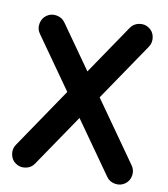

<svg xmlns="http://www.w3.org/2000/svg" viewBox="-86 -791 811 929"><g transform="rotate(10 319.0 -326.0)"><path d="M53.7 53.7Q31.7 39.1 26.9 12Q22 -15.1 36.6 -36.6L237.3 -332L58.1 -585.9Q42.5 -607.4 47.4 -634.5Q52.2 -661.6 73.7 -676.8Q95.2 -691.9 122.3 -687.3Q149.4 -682.6 164.6 -661.1L315.9 -446.8L481 -689.9Q495.6 -711.9 522.7 -716.8Q549.8 -721.7 571.3 -707Q593.3 -692.4 598.1 -665.5Q603 -638.7 588.4 -616.7L396 -333.5L606 -35.6Q621.1 -14.2 616.5 12.7Q611.8 39.6 590.3 54.7Q568.8 69.8 541.7 65.4Q514.6 61 499.5 39.6L317.4 -218.3L144 36.6Q129.4 58.6 102.5 63.5Q75.7 68.4 53.7 53.7Z"/></g></svg>

Font: Mikhak-DS1-FD Bold
Style: Bold
Weight: 700
Designer: Amin Abedi
Version: Version 3.2